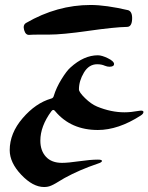

<svg xmlns="http://www.w3.org/2000/svg" viewBox="-20 -748 596 771"><path d="M99 -608Q83 -606 77 -627Q71 -648 85 -656Q209 -728 344 -728Q405 -728 495 -707Q512 -701 510.5 -670.5Q509 -640 490 -640Q439 -639 334.5 -624Q230 -609 175 -609H133Q110 -609 99 -608ZM157 3Q112 3 65.5 -46Q19 -95 19 -145Q19 -213 71 -273.5Q123 -334 185 -352Q194 -354 196 -363Q206 -396 227 -430Q248 -464 263 -477Q317 -526 373 -526Q389 -526 413.5 -514Q438 -502 438 -491Q438 -480 419 -480Q411 -480 401 -484Q388 -490 370 -490Q337 -490 317 -456.5Q297 -423 297 -389Q297 -378 321.5 -354Q346 -330 370 -320Q426 -297 480 -297Q505 -297 539 -303Q556 -306 556 -298Q556 -291 545 -284Q455 -226 373 -226Q265 -226 202 -301Q194 -312 186 -301Q142 -241 142 -183Q142 -143 164.5 -118.5Q187 -94 229 -94Q253 -94 298 -100.5Q343 -107 373 -107Q390 -107 389.5 -101.5Q389 -96 373 -91Q299 -66 239 -33Q232 -29 220.5 -22Q209 -15 203 -11.5Q197 -8 188.5 -4Q180 0 172.5 1.5Q165 3 157 3Z"/></svg>

Font: Joscelyn
Style: Regular
Weight: 400
Designer: Peter S. Baker
Version: Version 1.012